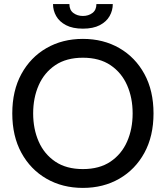

<svg xmlns="http://www.w3.org/2000/svg" viewBox="-20 -904 810 938"><path d="M385 14Q285 14 207 -31Q129 -76 84.5 -157.5Q40 -239 40 -350Q40 -461 84.5 -542.5Q129 -624 207 -669Q285 -714 385 -714Q485 -714 563 -669Q641 -624 685.5 -542.5Q730 -461 730 -350Q730 -239 685.5 -157.5Q641 -76 563 -31Q485 14 385 14ZM385 -78Q466 -78 520 -114.5Q574 -151 601 -212.5Q628 -274 628 -350Q628 -426 601 -487.5Q574 -549 520 -585.5Q466 -622 385 -622Q304 -622 250 -585.5Q196 -549 169 -487.5Q142 -426 142 -350Q142 -274 169 -212.5Q196 -151 250 -114.5Q304 -78 385 -78ZM385 -764Q335 -764 302.5 -781Q270 -798 254.5 -825.5Q239 -853 239 -884H319Q319 -855 338.5 -840.5Q358 -826 385 -826Q412 -826 431.5 -840.5Q451 -855 451 -884H531Q531 -853 515.5 -825.5Q500 -798 467.5 -781Q435 -764 385 -764Z"/></svg>

Font: Cabin VF Beta
Style: Regular
Weight: 400
Designer: Pablo Impallari
Foundry: Pablo Impallari. http://www.impallari.com Igino Marini. http://www.ikern.com
Version: Version 2.200